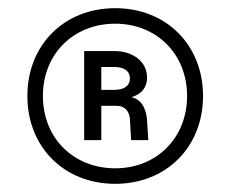

<svg xmlns="http://www.w3.org/2000/svg" viewBox="-20 -736 563 470"><path d="M262 -286C387 -286 477 -376 477 -501C477 -626 387 -716 262 -716C137 -716 47 -626 47 -501C47 -376 137 -286 262 -286ZM262 -324C159 -324 85 -399 85 -501C85 -603 159 -678 262 -678C364 -678 438 -603 438 -501C438 -399 364 -324 262 -324ZM186 -393H228V-477H265C285 -477 296 -465 298 -445L301 -393H343L340 -441C338 -472 325 -493 302 -498C327 -506 340 -522 340 -546C340 -584 307 -611 260 -611H186ZM260 -516H228V-572H260C284 -572 298 -562 298 -544C298 -526 284 -516 260 -516Z"/></svg>

Font: Uncut Sans Medium
Style: Regular
Weight: 500
Designer: Kasper Nordkvist
Foundry: UNCUT.wtf
Version: Version 1.304;Glyphs 3.2 (3246)